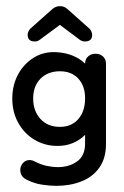

<svg xmlns="http://www.w3.org/2000/svg" viewBox="-20 -465 405 625"><path d="M163 140Q142 140 116 136Q90 132 65 119Q46 109 46 88Q46 76 54.5 66Q63 56 76 56Q85 56 94 61Q113 71 132 75Q151 79 169 79Q205 79 231 60.5Q257 42 257 2V-26Q240 -9 217.5 0.5Q195 10 167 10Q126 10 92.5 -10Q59 -30 39.5 -65Q20 -100 20 -144Q20 -188 39 -223Q58 -258 91 -278Q124 -298 166 -295Q195 -293 217.5 -283.5Q240 -274 257 -258Q257 -272 266.5 -281Q276 -290 291 -290Q306 -290 315.5 -281Q325 -272 325 -258V4Q325 50 303.5 80.5Q282 111 245 125.5Q208 140 163 140ZM175 -52Q213 -52 235 -77.5Q257 -103 257 -145Q257 -185 235 -209Q213 -233 175 -233Q136 -233 112 -209Q88 -185 88 -144Q88 -104 111.5 -78Q135 -52 175 -52ZM93 -330Q70 -330 70 -352Q70 -361 78 -371L151 -436Q162 -445 175.5 -445Q189 -445 199 -436L272 -371Q280 -361 280 -351Q280 -330 256 -330Q247 -330 239 -336L175 -384L110 -336Q103 -330 93 -330Z"/></svg>

Font: Dongle
Style: Regular
Weight: 400
Designer: Yanghee Ryu
Foundry: Yanghee Ryu
Version: Version 2.000